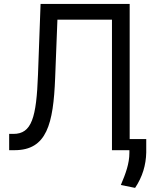

<svg xmlns="http://www.w3.org/2000/svg" viewBox="-20 -747 753 955"><path d="M25.6 0H52.6C213.1 0 245.4 -130.7 254.3 -359.4L265.6 -649.1H536.9V0H623.6V12.8C623.6 66.8 605.1 116.5 581 173.3L652 187.5C688.9 132.1 706 73.9 707.4 11.4V-55.4H625V-727.3H181.8L169 -376.4C161.2 -161.9 137.8 -81 46.9 -81H25.6Z"/></svg>

Font: Margiela Sans
Style: Regular
Weight: 400
Designer: Stefan Endress, Andreas Faust
Version: Version 1.100;FEAKit 1.0